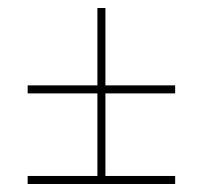

<svg xmlns="http://www.w3.org/2000/svg" viewBox="-20 -531 505 479"><path d="M49 -72V-92H223V-298H49V-318H223V-511H243V-318H417V-298H243V-92H417V-72Z"/></svg>

Font: Georama Thin
Style: Regular
Weight: 100
Designer: Jean-Baptiste Levee
Foundry: Production Type
Version: Version 1.000